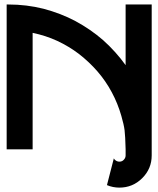

<svg xmlns="http://www.w3.org/2000/svg" viewBox="-20 -668 708 859"><path d="M658.7 27.3Q658.7 86.9 616.2 129.2Q573.7 171.4 514.2 171.4Q484.9 171.4 458.5 160.2L489.3 40.5Q491.2 44.4 494.1 46.9Q502.4 55.2 514.2 55.2Q526.4 55.2 533.7 46.9Q542 38.6 542 27.3V-0.5Q540.5 -60.1 537.4 -85.2Q534.2 -110.4 522.9 -149.4Q506.8 -205.6 480 -255.4Q453.1 -305.7 415.5 -349.1Q378.9 -391.1 333 -426.8Q288.1 -460.9 235.4 -485.4Q184.6 -508.8 126 -521V0H9.8V-647.9H17.6Q98.6 -647.9 174.3 -628.9Q252 -608.4 317.4 -573.7Q385.3 -537.1 441.4 -488.3Q499 -436.5 542 -376.5V-647.9H658.7Z"/></svg>

Font: Sangha Kali
Style: Regular
Weight: 400
Designer: Seslavinskaya Anna
Foundry: Popkern
Version: Version 2.000;PS 002.000;hotconv 1.0.88;makeotf.lib2.5.64775